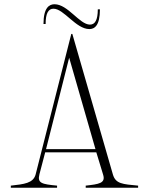

<svg xmlns="http://www.w3.org/2000/svg" viewBox="-20 -885 702 905"><path d="M31 -10V0H249V-10C177 -17 155 -21 166 -64L193 -167H434L466 -62C479 -21 446 -17 384 -10V0H631V-10C558 -17 525 -18 512 -63L321 -725H316L148 -63C137 -21 93 -17 31 -10ZM197 -182 306 -613 430 -182ZM232 -844C281 -844 338 -748 401 -748C425 -748 451 -763 451 -841H441C441 -791 428 -769 404 -769C355 -769 300 -865 237 -865C213 -865 185 -850 185 -772H195C195 -822 208 -844 232 -844Z"/></svg>

Font: Sprat Condensed Thin
Style: Regular
Weight: 100
Width: 3
Designer: Ethan Nakache
Foundry: Collletttivo
Version: Version 2.000;Glyphs 3.2 (3217)